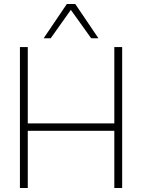

<svg xmlns="http://www.w3.org/2000/svg" viewBox="-20 -934 706 954"><path d="M79 0V-700H118V-321H548V-700H587V0H548V-284H118V0ZM197 -744 312 -914H354L469 -744H433L332 -885L232 -744Z"/></svg>

Font: Georama ExtraLight
Style: Regular
Weight: 250
Version: Version 1.001